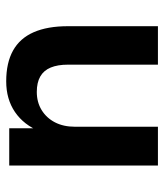

<svg xmlns="http://www.w3.org/2000/svg" viewBox="26 -558 541 634"><g transform="rotate(90 297.0 -240.5)"><path d="M248 10Q187 10 146.5 -12.5Q106 -35 86 -80.5Q66 -126 66 -194V-491H193V-194Q193 -160 202.5 -137Q212 -114 232 -102.5Q252 -91 283 -91Q317 -91 343 -107Q369 -123 383.5 -151Q398 -179 398 -217V-491H526V0H403V-102H414Q392 -48 349.5 -19Q307 10 248 10Z"/></g></svg>

Font: Nunito Sans 12pt ExtraLight 11pt
Style: Bold
Weight: 700
Version: Version 3.101;gftools[0.9.27]